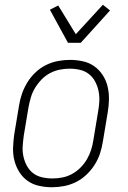

<svg xmlns="http://www.w3.org/2000/svg" viewBox="-20 -780 540 808"><path d="M199 8Q171 8 144 2Q117 -4 96 -19Q75 -34 61 -56.5Q47 -79 40.5 -105Q34 -131 35 -159Q36 -187 40 -215L60 -335Q64 -361 72.5 -385.5Q81 -410 95 -433Q109 -456 129 -475Q149 -494 173 -506Q197 -518 223 -523Q249 -528 274 -528Q302 -528 329 -522Q356 -516 377 -501Q398 -486 412.5 -463.5Q427 -441 433 -415Q439 -389 438.5 -361Q438 -333 433 -305L413 -185Q409 -159 401 -134.5Q393 -110 378.5 -87Q364 -64 344 -45Q324 -26 300 -14Q276 -2 250 3Q224 8 199 8ZM201 -29Q221 -29 242 -33Q263 -37 282.5 -47.5Q302 -58 318.5 -74.5Q335 -91 346 -110Q357 -129 363.5 -149.5Q370 -170 373 -191L393 -311Q397 -333 398 -355Q399 -377 394.5 -398Q390 -419 380 -437.5Q370 -456 354 -468.5Q338 -481 317 -486Q296 -491 273 -491Q253 -491 232 -487Q211 -483 191 -472.5Q171 -462 155 -445.5Q139 -429 127.5 -410Q116 -391 110 -370.5Q104 -350 100 -329L80 -209Q77 -187 75.5 -165Q74 -143 78.5 -122Q83 -101 93 -82.5Q103 -64 119 -51.5Q135 -39 156.5 -34Q178 -29 201 -29ZM266 -600 190 -739 225 -757 299 -636 413 -760 443 -736 320 -600Z"/></svg>

Font: Iosevka Curly Extralight
Style: Italic
Weight: 200
Italic angle: -9°
Monospace: yes
Designer: Belleve Invis
Foundry: Belleve Invis
Version: Version 22.1.2; ttfautohint (v1.8.4)